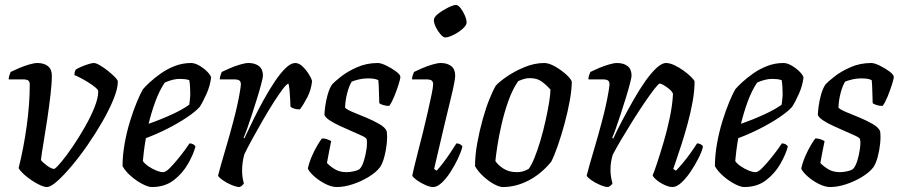

<svg xmlns="http://www.w3.org/2000/svg" viewBox="-20 -754 3623 774"><path d="M169 0Q156 0 133 -12Q110 -24 88 -41.5Q66 -59 55 -76Q76 -160 88 -248.5Q100 -337 100 -414Q100 -425 94 -429.5Q88 -434 71 -434H15Q15 -442 18 -451Q21 -460 23 -464Q37 -471 57 -479.5Q77 -488 97.5 -494Q118 -500 131 -500Q157 -500 173 -487.5Q189 -475 189 -449Q189 -418 183.5 -371Q178 -324 170.5 -273.5Q163 -223 155.5 -179Q148 -135 145 -109Q152 -99 170 -86Q188 -73 199 -73Q209 -79 229.5 -104Q250 -129 275 -166Q300 -203 323 -243.5Q346 -284 361 -321.5Q376 -359 376 -386Q376 -392 364 -402Q352 -412 335 -422.5Q318 -433 302.5 -441Q287 -449 280 -451Q280 -466 286 -474Q294 -479 308 -485Q322 -491 336.5 -495.5Q351 -500 358 -500Q367 -500 382.5 -491Q398 -482 415 -468.5Q432 -455 443.5 -443Q455 -431 455 -425Q455 -397 438 -355Q421 -313 393.5 -265Q366 -217 333.5 -170Q301 -123 268.5 -84.5Q236 -46 210 -23Q184 0 169 0Z M592 0Q578 0 554.5 -12Q531 -24 508.5 -43.5Q486 -63 474 -84Q474 -128 482.5 -175.5Q491 -223 504.5 -266.5Q518 -310 532 -343.5Q546 -377 556 -394Q565 -405 584 -422.5Q603 -440 628.5 -458Q654 -476 685 -488Q716 -500 750 -500Q766 -500 784.5 -489Q803 -478 816.5 -464Q830 -450 831 -441Q827 -408 812.5 -375.5Q798 -343 785 -323Q768 -304 733 -280.5Q698 -257 654.5 -235Q611 -213 568 -197Q563 -168 560 -143.5Q557 -119 556 -105Q562 -95 577 -84.5Q592 -74 609 -67Q626 -60 638 -60Q648 -60 664 -76Q680 -92 697.5 -113.5Q715 -135 728 -153Q741 -171 744 -176Q753 -176 759.5 -172Q766 -168 768 -163Q759 -130 737 -92Q715 -54 679.5 -27Q644 0 592 0ZM579 -255Q628 -272 672.5 -292.5Q717 -313 743 -332Q744 -340 745.5 -353Q747 -366 747 -375Q747 -410 743 -431Q733 -434 724 -435Q715 -436 705 -436Q677 -436 644 -421Q622 -388 606 -344Q590 -300 579 -255Z M946 0Q933 0 913 -8.5Q893 -17 877.5 -28Q862 -39 859 -46Q862 -59 871 -90.5Q880 -122 893 -166Q906 -210 919 -259Q928 -292 935.5 -325.5Q943 -359 947 -383.5Q951 -408 951 -414Q951 -425 945 -429.5Q939 -434 922 -434H866Q866 -442 869 -451Q872 -460 874 -464Q888 -471 908 -479.5Q928 -488 948.5 -494Q969 -500 982 -500Q1008 -500 1024 -487.5Q1040 -475 1040 -449Q1040 -442 1033.5 -417Q1027 -392 1017 -359.5Q1007 -327 996 -293.5Q985 -260 976 -234.5Q967 -209 962 -199L965 -196Q981 -230 1001 -271Q1021 -312 1043.5 -352.5Q1066 -393 1088.5 -426.5Q1111 -460 1132 -480Q1153 -500 1170 -500Q1186 -500 1201 -485Q1216 -470 1226.5 -452.5Q1237 -435 1238 -426Q1234 -391 1219 -362Q1204 -333 1189 -313Q1174 -313 1164.5 -316.5Q1155 -320 1151 -324Q1151 -332 1150 -349.5Q1149 -367 1147.5 -386.5Q1146 -406 1143 -417Q1136 -416 1120 -395Q1104 -374 1083 -341Q1062 -308 1040 -270Q1018 -232 998 -195.5Q978 -159 965 -132Q961 -118 958.5 -101.5Q956 -85 956 -66Q956 -39 963 -15Q962 -12 957.5 -7.5Q953 -3 946 0Z M1338 0Q1316 0 1290 -13.5Q1264 -27 1244.5 -45Q1225 -63 1221 -75Q1227 -101 1238 -126Q1249 -151 1260.5 -170Q1272 -189 1278 -196Q1289 -196 1299 -192.5Q1309 -189 1315 -185Q1312 -170 1307 -145Q1302 -120 1298 -97Q1310 -84 1329.5 -72Q1349 -60 1377 -60Q1389 -60 1404 -63Q1419 -66 1429 -72Q1439 -81 1446.5 -104.5Q1454 -128 1457.5 -153.5Q1461 -179 1458 -193Q1456 -199 1438.5 -207Q1421 -215 1397 -225.5Q1373 -236 1349 -247Q1325 -258 1308 -269.5Q1291 -281 1288 -291Q1288 -302 1291 -325Q1294 -348 1301 -373Q1308 -398 1319 -414Q1329 -425 1355 -445.5Q1381 -466 1419.5 -483Q1458 -500 1503 -500Q1516 -500 1537.5 -489.5Q1559 -479 1576.5 -466Q1594 -453 1594 -444Q1594 -436 1586.5 -412.5Q1579 -389 1569 -364.5Q1559 -340 1549 -327Q1536 -327 1525 -330.5Q1514 -334 1509 -338Q1508 -360 1507.5 -387Q1507 -414 1505 -431Q1497 -435 1486.5 -436.5Q1476 -438 1465 -438Q1443 -438 1423.5 -433Q1404 -428 1398 -425Q1388 -410 1380 -380Q1372 -350 1371 -320Q1380 -311 1405 -301Q1430 -291 1458.5 -279Q1487 -267 1510 -253.5Q1533 -240 1539 -225Q1542 -203 1539 -174.5Q1536 -146 1529 -120.5Q1522 -95 1512 -80Q1496 -59 1465.5 -40.5Q1435 -22 1401 -11Q1367 0 1338 0Z M1726 0Q1713 0 1694 -8.5Q1675 -17 1660 -28Q1645 -39 1642 -46Q1643 -52 1649 -78Q1655 -104 1665 -142Q1675 -180 1685.5 -222.5Q1696 -265 1705 -305Q1714 -345 1720 -374Q1726 -403 1726 -414Q1726 -425 1720 -429.5Q1714 -434 1697 -434H1641Q1641 -442 1644 -451Q1647 -460 1649 -464Q1663 -471 1683 -479.5Q1703 -488 1723.5 -494Q1744 -500 1757 -500Q1783 -500 1799 -487.5Q1815 -475 1815 -449Q1815 -440 1811 -418.5Q1807 -397 1797 -356Q1787 -315 1770.5 -246Q1754 -177 1730 -73L1740 -66Q1750 -76 1765 -95.5Q1780 -115 1795 -137.5Q1810 -160 1820 -176Q1829 -176 1835.5 -172Q1842 -168 1844 -163Q1839 -142 1826 -114.5Q1813 -87 1796 -60.5Q1779 -34 1760.5 -17Q1742 0 1726 0ZM1775 -603Q1767 -603 1756 -615.5Q1745 -628 1737 -644.5Q1729 -661 1729 -673Q1729 -685 1747 -699Q1765 -713 1786.5 -723.5Q1808 -734 1818 -734Q1827 -734 1837 -721Q1847 -708 1854 -691.5Q1861 -675 1861 -663Q1861 -652 1844.5 -637.5Q1828 -623 1807.5 -613Q1787 -603 1775 -603Z M2007 0Q1993 0 1971 -12Q1949 -24 1928 -43.5Q1907 -63 1895 -84Q1895 -128 1904 -177.5Q1913 -227 1926 -273.5Q1939 -320 1953.5 -355.5Q1968 -391 1978 -408Q1991 -423 2022 -444.5Q2053 -466 2093.5 -483Q2134 -500 2174 -500Q2193 -500 2217.5 -486Q2242 -472 2261.5 -454.5Q2281 -437 2285 -425Q2285 -394 2277 -349Q2269 -304 2256 -256Q2243 -208 2228.5 -166.5Q2214 -125 2202 -102Q2162 -53 2111 -26.5Q2060 0 2007 0ZM2064 -60Q2077 -60 2087.5 -63Q2098 -66 2111 -73Q2122 -87 2134.5 -117.5Q2147 -148 2158.5 -187Q2170 -226 2179 -266.5Q2188 -307 2193.5 -340.5Q2199 -374 2199 -393Q2182 -412 2163.5 -425.5Q2145 -439 2116 -439Q2104 -439 2093.5 -436Q2083 -433 2069 -427Q2046 -394 2029.5 -347.5Q2013 -301 2002 -253Q1991 -205 1985 -165.5Q1979 -126 1977 -105Q1986 -90 2008.5 -75Q2031 -60 2064 -60Z M2432 0Q2419 0 2399 -8.5Q2379 -17 2363.5 -28Q2348 -39 2345 -46Q2348 -59 2357 -90.5Q2366 -122 2379 -166Q2392 -210 2405 -259Q2414 -292 2421.5 -325.5Q2429 -359 2433 -383.5Q2437 -408 2437 -414Q2437 -425 2431 -429.5Q2425 -434 2408 -434H2352Q2352 -442 2355 -451Q2358 -460 2360 -464Q2374 -471 2394 -479.5Q2414 -488 2434.5 -494Q2455 -500 2468 -500Q2494 -500 2510 -487.5Q2526 -475 2526 -449Q2526 -442 2519.5 -417Q2513 -392 2503 -359.5Q2493 -327 2482 -293.5Q2471 -260 2462 -234.5Q2453 -209 2448 -199L2452 -195Q2468 -230 2489.5 -270.5Q2511 -311 2534 -351.5Q2557 -392 2580.5 -425.5Q2604 -459 2626 -479.5Q2648 -500 2665 -500Q2680 -500 2699 -491Q2718 -482 2736 -469Q2754 -456 2766.5 -443.5Q2779 -431 2780 -425Q2780 -388 2772 -343.5Q2764 -299 2751.5 -253.5Q2739 -208 2726.5 -169.5Q2714 -131 2705 -105Q2696 -79 2694 -73L2705 -66Q2715 -76 2731.5 -95.5Q2748 -115 2764 -137.5Q2780 -160 2790 -176Q2799 -176 2805.5 -172Q2812 -168 2814 -163Q2809 -142 2795 -114.5Q2781 -87 2763 -60.5Q2745 -34 2726 -17Q2707 0 2691 0Q2678 0 2660 -8Q2642 -16 2628 -27.5Q2614 -39 2611 -47Q2616 -58 2628 -94Q2640 -130 2654.5 -178.5Q2669 -227 2680 -279.5Q2691 -332 2693 -376Q2689 -386 2678 -395Q2667 -404 2656 -410.5Q2645 -417 2639 -417Q2635 -417 2618.5 -396Q2602 -375 2579.5 -342Q2557 -309 2532.5 -270Q2508 -231 2486 -194Q2464 -157 2450 -130Q2441 -100 2441 -70Q2441 -56 2443 -42.5Q2445 -29 2449 -15Q2448 -12 2443.5 -7.5Q2439 -3 2432 0Z M2980 0Q2966 0 2942.5 -12Q2919 -24 2896.5 -43.5Q2874 -63 2862 -84Q2862 -128 2870.5 -175.5Q2879 -223 2892.5 -266.5Q2906 -310 2920 -343.5Q2934 -377 2944 -394Q2953 -405 2972 -422.5Q2991 -440 3016.5 -458Q3042 -476 3073 -488Q3104 -500 3138 -500Q3154 -500 3172.5 -489Q3191 -478 3204.5 -464Q3218 -450 3219 -441Q3215 -408 3200.5 -375.5Q3186 -343 3173 -323Q3156 -304 3121 -280.5Q3086 -257 3042.5 -235Q2999 -213 2956 -197Q2951 -168 2948 -143.5Q2945 -119 2944 -105Q2950 -95 2965 -84.5Q2980 -74 2997 -67Q3014 -60 3026 -60Q3036 -60 3052 -76Q3068 -92 3085.5 -113.5Q3103 -135 3116 -153Q3129 -171 3132 -176Q3141 -176 3147.5 -172Q3154 -168 3156 -163Q3147 -130 3125 -92Q3103 -54 3067.5 -27Q3032 0 2980 0ZM2967 -255Q3016 -272 3060.5 -292.5Q3105 -313 3131 -332Q3132 -340 3133.5 -353Q3135 -366 3135 -375Q3135 -410 3131 -431Q3121 -434 3112 -435Q3103 -436 3093 -436Q3065 -436 3032 -421Q3010 -388 2994 -344Q2978 -300 2967 -255Z M3327 0Q3305 0 3279 -13.5Q3253 -27 3233.5 -45Q3214 -63 3210 -75Q3216 -101 3227 -126Q3238 -151 3249.5 -170Q3261 -189 3267 -196Q3278 -196 3288 -192.5Q3298 -189 3304 -185Q3301 -170 3296 -145Q3291 -120 3287 -97Q3299 -84 3318.5 -72Q3338 -60 3366 -60Q3378 -60 3393 -63Q3408 -66 3418 -72Q3428 -81 3435.5 -104.5Q3443 -128 3446.5 -153.5Q3450 -179 3447 -193Q3445 -199 3427.5 -207Q3410 -215 3386 -225.5Q3362 -236 3338 -247Q3314 -258 3297 -269.5Q3280 -281 3277 -291Q3277 -302 3280 -325Q3283 -348 3290 -373Q3297 -398 3308 -414Q3318 -425 3344 -445.5Q3370 -466 3408.5 -483Q3447 -500 3492 -500Q3505 -500 3526.5 -489.5Q3548 -479 3565.5 -466Q3583 -453 3583 -444Q3583 -436 3575.5 -412.5Q3568 -389 3558 -364.5Q3548 -340 3538 -327Q3525 -327 3514 -330.5Q3503 -334 3498 -338Q3497 -360 3496.5 -387Q3496 -414 3494 -431Q3486 -435 3475.5 -436.5Q3465 -438 3454 -438Q3432 -438 3412.5 -433Q3393 -428 3387 -425Q3377 -410 3369 -380Q3361 -350 3360 -320Q3369 -311 3394 -301Q3419 -291 3447.5 -279Q3476 -267 3499 -253.5Q3522 -240 3528 -225Q3531 -203 3528 -174.5Q3525 -146 3518 -120.5Q3511 -95 3501 -80Q3485 -59 3454.5 -40.5Q3424 -22 3390 -11Q3356 0 3327 0Z"/></svg>

Font: Texturina 72pt 72pt Medium
Style: Italic
Weight: 500
Italic angle: -11°
Designer: Guillermo Torres Carreño
Foundry: Omnibus-Type
Version: Version 1.002; ttfautohint (v1.8.3)